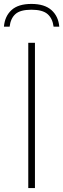

<svg xmlns="http://www.w3.org/2000/svg" viewBox="-49 -958 322 978"><path d="M95 0V-740H129V0ZM-29 -822Q-24.5 -875.5 9.8 -906.8Q44 -938 111 -938Q178 -938 213.2 -906.5Q248.5 -875 253 -822H224Q218.5 -864.5 193 -886.5Q167.5 -908.5 111 -908.5Q54.5 -908.5 29.8 -886.5Q5 -864.5 0 -822Z"/></svg>

Font: Encode Sans Th
Style: Regular
Weight: 100
Designer: Multiple Designers
Foundry: Impallari Type
Version: Version 3.002; ttfautohint (v1.8.3) -l 8 -r 50 -G 200 -x 14 